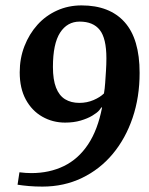

<svg xmlns="http://www.w3.org/2000/svg" viewBox="-20 -680 551 711"><path d="M137 11Q110 11 87 9Q64 7 45 4L52 -42Q75 -39 96 -39Q163 -39 216.5 -65Q270 -91 306 -145Q342 -199 358 -282H355Q354 -280 352 -277.5Q350 -275 347 -271Q339 -262 321.5 -251.5Q304 -241 278.5 -233.5Q253 -226 221 -226Q175 -226 136.5 -248Q98 -270 75.5 -311.5Q53 -353 53 -412Q53 -464 70.5 -509Q88 -554 118.5 -588Q149 -622 191 -641Q233 -660 282 -660Q386 -660 441.5 -598Q497 -536 497 -410Q497 -320 471 -243.5Q445 -167 397.5 -110Q350 -53 283.5 -21Q217 11 137 11ZM274 -299Q302 -299 326.5 -309.5Q351 -320 365 -334Q368 -351 369.5 -373Q371 -395 372.5 -418.5Q374 -442 374 -464Q374 -538 349.5 -569Q325 -600 275 -600Q229 -600 202.5 -559Q176 -518 176 -432Q176 -385 187.5 -355.5Q199 -326 221 -312.5Q243 -299 274 -299Z"/></svg>

Font: Faustina Light SemiBold
Style: Italic
Weight: 600
Italic angle: -8°
Version: Version 1.200